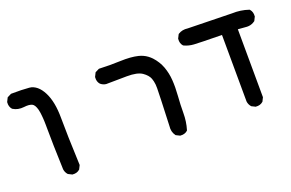

<svg xmlns="http://www.w3.org/2000/svg" viewBox="-76 -695 1652 1090"><g transform="rotate(-20 750.0 -150.5)"><path d="M205.6 126 186 116.2 184.6 115.2 183.1 114.3Q170.4 100.1 168 81.1V80.6Q162.1 -81.1 162.1 -166Q162.1 -178.2 161.9 -189.2Q161.6 -200.2 161.4 -210.2Q161.1 -220.2 160.4 -229.2Q159.7 -238.3 158.9 -246.3Q158.2 -254.4 157.2 -261.2Q156.2 -268.1 155 -273.9Q153.8 -279.8 152.8 -284.7Q144 -316.4 128.9 -323.2Q111.8 -331.1 80.1 -327.1Q42.5 -322.8 14.6 -340.3L13.2 -341.3L12.2 -342.3Q-2.4 -358.9 0 -384.8V-386.7L1 -388.2L10.7 -407.7L12.2 -410.6L15.1 -412.1L34.7 -421.9L36.6 -422.9H39.1Q103 -423.8 146.5 -419.9Q158.7 -418.9 169.9 -413.8Q181.2 -408.7 191.2 -400.4Q201.2 -392.1 210 -380.4Q218.8 -368.7 226.6 -353.5Q256.8 -294.4 256.8 -196.3Q256.8 -100.6 264.6 87.4V89.8L263.7 92.3L253.9 111.8L252.9 113.8L251.5 114.7Q234.9 129.4 209 127H207Z M856 127.9 836.4 118.2 834.5 117.2 833 115.2Q814.9 90.8 819.3 55.7Q827.1 -134.3 827.1 -169.9Q827.1 -181.6 826.2 -192.1Q825.2 -202.6 823 -211.7Q820.8 -220.7 817.9 -229Q809.1 -252.4 780.5 -272.2Q752 -292 688 -291.5Q621.1 -291 564.5 -290H564H563.5Q554.2 -291 545.9 -294.7Q537.6 -298.3 530.8 -304.2L530.3 -304.7L529.8 -305.2Q515.1 -321.8 517.6 -347.7V-349.6L518.6 -351.1L528.3 -370.6L529.8 -373.5L532.7 -375L552.2 -384.8L554.7 -385.7H557.1Q618.2 -382.8 682.1 -385.3Q748 -387.7 789.6 -377.4Q803.7 -374 816.7 -368.2Q829.6 -362.3 841.1 -354Q852.5 -345.7 862.8 -335Q892.1 -303.2 906.7 -264.2Q913.6 -245.1 918 -224.6Q922.4 -204.1 923.8 -182.1Q926.8 -139.6 922.9 -86.9Q918.9 -35.6 918.9 14.2Q918.9 65.9 904.8 112.3L903.8 114.7L901.9 116.7Q885.3 131.3 859.4 128.9H857.4Z M1314.9 120.1 1295.4 110.4 1293.5 109.4 1292.5 107.9Q1286.6 101.1 1283 92.8Q1279.3 84.5 1278.3 75.2V74.7V74.2L1276.4 -327.1Q1137.2 -329.1 1108.9 -331.1Q1077.6 -333 1050.8 -345.7L1048.8 -346.7L1047.4 -348.1Q1032.7 -364.7 1035.2 -390.6V-392.6L1036.1 -394L1045.9 -413.6L1047.4 -416L1049.3 -417.5Q1073.7 -433.1 1106.4 -428.7L1372.1 -422.9Q1424.3 -424.8 1471.2 -408.7L1473.6 -407.7L1475.1 -405.8Q1489.7 -389.2 1487.3 -363.3V-361.3L1486.3 -359.9L1476.6 -340.3L1475.6 -338.4L1473.6 -336.9Q1465.3 -331.1 1456.1 -327.4Q1446.8 -323.7 1436.8 -322.8Q1426.8 -321.8 1416 -323.2L1372.1 -326.7L1374 82V84.5L1373 86.4L1363.3 106L1362.3 107.9L1360.8 108.9Q1344.2 123.5 1318.4 121.1H1316.4Z"/></g></svg>

Font: NaikaiFont
Style: Bold
Weight: 700
Version: Version 1.89